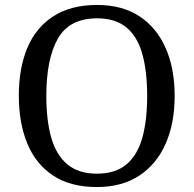

<svg xmlns="http://www.w3.org/2000/svg" viewBox="-20 -745 782 775"><path d="M371 10Q265 10 195 -36Q125 -82 90.5 -165Q56 -248 56 -359Q56 -470 90.5 -552Q125 -634 195.5 -679.5Q266 -725 372 -725Q473 -725 542.5 -679.5Q612 -634 648.5 -551.5Q685 -469 685 -358Q685 -247 648.5 -164.5Q612 -82 542 -36Q472 10 371 10ZM371 -44Q446 -44 490.5 -81.5Q535 -119 554.5 -189Q574 -259 574 -358Q574 -457 554.5 -527Q535 -597 490.5 -634Q446 -671 372 -671Q260 -671 213.5 -589Q167 -507 167 -358Q167 -259 187 -189Q207 -119 252 -81.5Q297 -44 371 -44Z"/></svg>

Font: Noto Serif Georgian
Style: Regular
Weight: 400
Designer: Monotype Design Team, Akaki Razmadze
Foundry: Google LLC
Version: Version 2.002